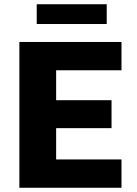

<svg xmlns="http://www.w3.org/2000/svg" viewBox="-20 -886 646 906"><path d="M71.4 0V-688H553.3V-554.4H244.9V-413.2H506.3V-281.3H244.9V-133.6H553.3V0ZM153.3 -772.7V-866H483.6V-772.7Z"/></svg>

Font: Saira Thin
Style: Regular
Weight: 100
Designer: Hector Gatti with collaboration of the Omnibus-Type team
Foundry: Omnibus-Type
Version: Version 1.101